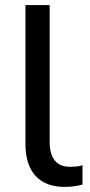

<svg xmlns="http://www.w3.org/2000/svg" viewBox="-20 -725 355 754"><path d="M234 9Q159 9 119.5 -34.5Q80 -78 80 -159V-705H175V-167Q175 -136 184 -114Q193 -92 210.5 -81Q228 -70 254 -70Q267 -70 279 -71Q291 -72 304 -76V0Q287 4 270.5 6.5Q254 9 234 9Z"/></svg>

Font: Nunito Sans 12pt ExtraLight 10pt Medium
Style: Regular
Weight: 500
Version: Version 3.101;gftools[0.9.27]